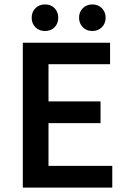

<svg xmlns="http://www.w3.org/2000/svg" viewBox="-20 -847 578 867"><path d="M83 0V-654H477V-557H199V-389H434V-291H199V-98H487V0ZM183 -707Q157 -707 140 -724Q123 -741 123 -767Q123 -793 140 -810Q157 -827 183 -827Q210 -827 226.5 -810Q243 -793 243 -767Q243 -741 226.5 -724Q210 -707 183 -707ZM397 -707Q371 -707 354 -724Q337 -741 337 -767Q337 -793 354 -810Q371 -827 397 -827Q423 -827 440 -810Q457 -793 457 -767Q457 -741 440 -724Q423 -707 397 -707Z"/></svg>

Font: Mada SemiBold
Style: Regular
Weight: 600
Designer: Khaled Hosny
Version: Version 1.5